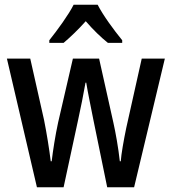

<svg xmlns="http://www.w3.org/2000/svg" viewBox="-20 -786 721 806"><path d="M390 -766H289C268 -724 222 -661 187 -617V-606H247C273 -628 308 -661 340 -697C371 -661 404 -629 433 -606H493V-617C458 -660 413 -721 390 -766ZM372 -283 430 0H543L672 -540H575L510 -249C499 -196 489 -139 487 -109H483C477 -165 465 -231 456 -271L396 -540H286L224 -272C212 -217 202 -152 197 -109H193C187 -159 176 -227 165 -282L107 -540H9L135 0H247L308 -283C317 -323 332 -398 339 -439H342C348 -400 364 -325 372 -283Z"/></svg>

Font: Noto Sans Kannada Condensed Medium
Style: Regular
Weight: 500
Width: 3
Designer: Jelle Bosma - Monotype Design Team
Foundry: Monotype Imaging Inc.
Version: Version 2.005